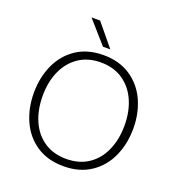

<svg xmlns="http://www.w3.org/2000/svg" viewBox="-157 -1010 1069 1155"><g transform="rotate(20 378.0 -432.5)"><path d="M60 0ZM60 -338Q60 -436 96.5 -517Q133 -598 204.5 -646Q276 -694 378 -694Q479 -694 551 -646Q623 -598 659.5 -517.5Q696 -437 696 -340Q696 -241 659.5 -160Q623 -79 551 -31Q479 17 378 17Q276 17 204.5 -30.5Q133 -78 96.5 -159Q60 -240 60 -338ZM640 -339Q640 -427 609.5 -496.5Q579 -566 520 -606.5Q461 -647 378 -647Q295 -647 236 -606.5Q177 -566 146.5 -496.5Q116 -427 116 -339Q116 -250 146.5 -180Q177 -110 236 -70Q295 -30 378 -30Q461 -30 520 -70Q579 -110 609.5 -180Q640 -250 640 -339ZM231 -882H286L403 -740H356Z"/></g></svg>

Font: Martel Sans ExtraLight
Style: Regular
Weight: 275
Designer: Dan Reynolds and Mathieu Réguer
Foundry: Dan Reynolds and Mathieu Réguer
Version: Version 1.002; ttfautohint (v1.1) -l 5 -r 5 -G 72 -x 0 -D la